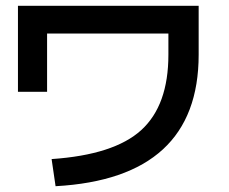

<svg xmlns="http://www.w3.org/2000/svg" viewBox="-20 -603 790 663"><path d="M42 -583H666V-414.1Q666 12.7 171.9 40L158.2 -53.7Q374 -68.4 467.8 -153.8Q561.5 -239.3 561.5 -414.1V-487.3H142.6V-286.1H42Z"/></svg>

Font: RobotoJAA
Style: Medium
Weight: 500
Version: Version 2.05; 2016-11-05